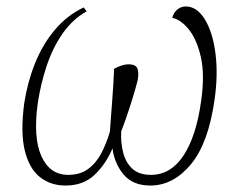

<svg xmlns="http://www.w3.org/2000/svg" viewBox="-20 -564 746 594"><path d="M55 -245Q65 -310 88.5 -368.5Q112 -427 150 -472Q188 -517 239 -541L248 -529Q204 -504 173.5 -460Q143 -416 124.5 -360.5Q106 -305 97 -246Q82 -139 108 -81Q134 -23 191 -23Q228 -23 253 -41.5Q278 -60 294 -91Q310 -122 320 -157Q323 -201 327 -251Q331 -301 333 -351Q343 -357 355 -361Q367 -365 378 -365Q401 -365 405.5 -351Q410 -337 406 -316Q400 -292 390 -259.5Q380 -227 370 -198.5Q360 -170 355 -158Q353 -123 361 -92Q369 -61 389.5 -42Q410 -23 447 -23Q508 -23 547.5 -82.5Q587 -142 602 -250Q614 -332 601.5 -387Q589 -442 564.5 -472.5Q540 -503 513 -509Q517 -525 528.5 -534.5Q540 -544 555 -544Q589 -544 613.5 -504.5Q638 -465 646.5 -399.5Q655 -334 644 -257Q625 -121 570.5 -55.5Q516 10 445 10Q391 10 362.5 -24Q334 -58 328 -105Q308 -57 273 -23.5Q238 10 183 10Q136 10 103 -16.5Q70 -43 56.5 -99Q43 -155 55 -245Z"/></svg>

Font: Noto Serif SemiCondensed ExtraLight
Style: Italic
Weight: 200
Width: 4
Italic angle: -12°
Designer: Monotype Design Team
Foundry: Monotype Imaging Inc.
Version: Version 2.013